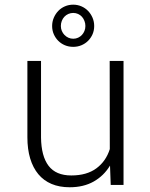

<svg xmlns="http://www.w3.org/2000/svg" viewBox="-20 -788 640 818"><path d="M448.7 -82.5Q422.4 -39.1 379.2 -14.6Q335.9 9.8 276.9 9.8Q232.9 9.8 199.5 -4.4Q166 -18.6 143.3 -45.9Q120.6 -73.2 108.6 -112.8Q96.7 -152.3 96.7 -203.1V-528.3H154.8V-202.1Q155.8 -122.6 187 -81.5Q218.3 -40.5 283.7 -40.5Q349.6 -40.5 390.6 -70.8Q431.6 -101.1 447.8 -152.8L447.3 -528.3H506.3V0H451.7ZM202.1 -677.2Q202.1 -695.8 209.2 -712.4Q216.3 -729 228.3 -741.5Q240.2 -753.9 256.6 -761Q272.9 -768.1 292 -768.1Q310.5 -768.1 326.9 -761Q343.3 -753.9 355.2 -741.5Q367.2 -729 374.3 -712.4Q381.3 -695.8 381.3 -677.2Q381.3 -658.2 374.3 -642.1Q367.2 -626 355.2 -614Q343.3 -602.1 326.9 -595.2Q310.5 -588.4 292 -588.4Q272.9 -588.4 256.6 -595.2Q240.2 -602.1 228.3 -614Q216.3 -626 209.2 -642.1Q202.1 -658.2 202.1 -677.2ZM239.3 -677.2Q239.3 -666 243.4 -656.2Q247.6 -646.5 254.6 -639.2Q261.7 -631.8 271.2 -627.4Q280.8 -623 292 -623Q303.2 -623 312.7 -627.4Q322.3 -631.8 329.1 -639.2Q335.9 -646.5 339.8 -656.2Q343.8 -666 343.8 -677.2Q343.8 -688.5 339.8 -698.7Q335.9 -709 329.1 -716.6Q322.3 -724.1 312.7 -728.5Q303.2 -732.9 292 -732.9Q280.8 -732.9 271 -728.5Q261.2 -724.1 254.2 -716.6Q247.1 -709 243.2 -698.7Q239.3 -688.5 239.3 -677.2Z"/></svg>

Font: Roboto Mono Light
Style: Regular
Weight: 300
Designer: Google
Version: Version 2.000985; 2015; ttfautohint (v1.3)